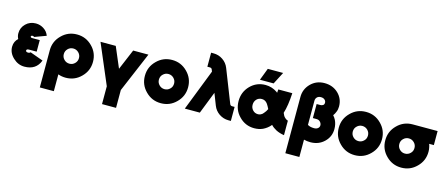

<svg xmlns="http://www.w3.org/2000/svg" viewBox="-56 -1380 5204 2248"><g transform="rotate(15 2546.5 -256.0)"><path d="M313 -335H218Q212 -335 206 -339Q200 -343 200 -348Q200 -354 205 -358Q211 -362 220 -362Q234 -362 238 -353L379 -405Q370 -429 355 -448.5Q340 -468 318 -482Q274 -512 220 -512Q148 -512 99 -464Q50 -416 50 -348Q50 -312 66 -282Q55 -272 47 -261Q39 -250 33 -238Q20 -210 20 -177Q20 -102 81 -45Q141 12 218 12Q360 12 406 -112L246 -170Q239 -158 218 -158Q202 -158 196 -164Q190 -169 190 -177Q190 -183 194 -187Q200 -195 218 -195H313Z M719 -342Q757 -342 784 -315Q811 -288 811 -250Q811 -212 784 -185Q757 -158 719 -158Q681 -158 654 -185Q627 -212 627 -250Q627 -288 654 -315Q681 -342 719 -342ZM719 -512Q610 -512 534 -435Q457 -359 457 -250V200H627V-4Q670 12 719 12Q828 12 904 -65Q981 -141 981 -250Q981 -359 904 -435Q828 -512 719 -512Z M1005 -500 1211 -16V200H1381V-16L1586 -500H1401L1296 -251L1190 -500Z M1872 -512Q1763 -512 1687 -435Q1610 -359 1610 -250Q1610 -141 1687 -65Q1763 12 1872 12Q1981 12 2057 -65Q2134 -141 2134 -250Q2134 -359 2057 -435Q1981 -512 1872 -512ZM1872 -342Q1910 -342 1937 -315Q1964 -288 1964 -250Q1964 -231 1957.5 -214.5Q1951 -198 1937 -185Q1910 -158 1872 -158Q1834 -158 1807 -185Q1780 -212 1780 -250Q1780 -269 1786.5 -285.5Q1793 -302 1807 -315Q1834 -342 1872 -342Z M2289 -712V-542H2319Q2329 -542 2336 -538Q2344 -533 2347 -524L2356 -500L2161 0H2343L2448 -268L2503 -127Q2525 -70 2576 -35Q2628 0 2689 0H2719V-170H2689Q2668 -170 2661 -189L2505 -586Q2483 -643 2431 -678Q2381 -712 2319 -712Z M3004 -512Q2896 -512 2821 -436Q2746 -359 2746 -250Q2746 -195 2764.5 -149Q2783 -103 2821 -65Q2896 12 3004 12Q3060 12 3107 -9Q3132 -21 3155 -38.5Q3178 -56 3198 -80Q3212 -65 3229 -52.5Q3246 -40 3265 -30Q3287 -19 3311.5 -11.5Q3336 -4 3363 0V-175Q3352 -179 3342.5 -184.5Q3333 -190 3326 -197Q3319 -203 3313.5 -210.5Q3308 -218 3304 -226Q3303 -229 3300 -235.5Q3297 -242 3292 -252Q3307 -299 3316.5 -361Q3326 -423 3330 -500H3160Q3159 -488 3158.5 -478Q3158 -468 3157 -459Q3154 -462 3150.5 -464Q3147 -466 3144 -469Q3114 -489 3081 -500Q3044 -512 3004 -512ZM3004 -342Q3025 -342 3042 -333Q3060 -324 3074 -304Q3081 -294 3089 -279.5Q3097 -265 3106 -247Q3099 -232 3089.5 -217.5Q3080 -203 3069 -191Q3054 -171 3034 -164Q3027 -161 3019.5 -159.5Q3012 -158 3004 -158Q2966 -158 2941 -185Q2916 -211 2916 -250Q2916 -289 2941 -316Q2966 -342 3004 -342ZM2923 -554H3089L3165 -701H2979Z M3666 -712Q3567 -712 3500 -645Q3433 -577 3433 -483V200H3603V-10Q3641 0 3682 0Q3782 0 3849 -65Q3915 -129 3915 -221Q3915 -251 3909 -277.5Q3903 -304 3892 -327Q3879 -353 3859 -375Q3868 -387 3874.5 -399Q3881 -411 3886 -424Q3893 -440 3896 -457Q3899 -474 3899 -491Q3899 -584 3833 -648Q3766 -712 3666 -712ZM3603 -189V-483Q3603 -507 3620 -525Q3637 -542 3666 -542Q3695 -542 3712 -527Q3729 -512 3729 -491Q3729 -470 3716 -461Q3702 -451 3682 -451H3638V-281H3682Q3711 -281 3728 -262Q3745 -243 3745 -221Q3745 -199 3728 -185Q3711 -170 3682 -170Q3632 -170 3603 -189Z M4222 -512Q4113 -512 4037 -435Q3960 -359 3960 -250Q3960 -141 4037 -65Q4113 12 4222 12Q4331 12 4407 -65Q4484 -141 4484 -250Q4484 -359 4407 -435Q4331 -512 4222 -512ZM4222 -342Q4260 -342 4287 -315Q4314 -288 4314 -250Q4314 -231 4307.5 -214.5Q4301 -198 4287 -185Q4260 -158 4222 -158Q4184 -158 4157 -185Q4130 -212 4130 -250Q4130 -269 4136.5 -285.5Q4143 -302 4157 -315Q4184 -342 4222 -342Z M4786 -512Q4677 -512 4601 -435Q4524 -359 4524 -250Q4524 -141 4601 -65Q4677 12 4786 12Q4895 12 4971 -65Q5048 -141 5048 -250Q5048 -264 5046.5 -277.5Q5045 -291 5042 -304Q5040 -314 5037.5 -323.5Q5035 -333 5031 -342H5088V-512ZM4786 -342Q4824 -342 4851 -315Q4878 -288 4878 -250Q4878 -231 4871.5 -214.5Q4865 -198 4851 -185Q4824 -158 4786 -158Q4748 -158 4721 -185Q4694 -212 4694 -250Q4694 -269 4700.5 -285.5Q4707 -302 4721 -315Q4748 -342 4786 -342Z"/></g></svg>

Font: Unageo
Style: Black
Weight: 900
Designer: Richard Sepsi
Foundry: Richard Sepsi
Version: Version 2.000